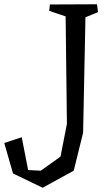

<svg xmlns="http://www.w3.org/2000/svg" viewBox="-20 -730 510 901"><path d="M381 -649 370 -107 326 71 180 151 41 84 0 -59 82 -86 112 68 171 71 264 5 294 -149 288 -653 211 -679 214 -709 435 -710 440 -673Z"/></svg>

Font: Underdog
Style: Regular
Weight: 400
Designer: Sergey Steblina
Foundry: Sergey Steblina, Jovanny Lemonad
Version: Version 1.001; ttfautohint (v0.9)